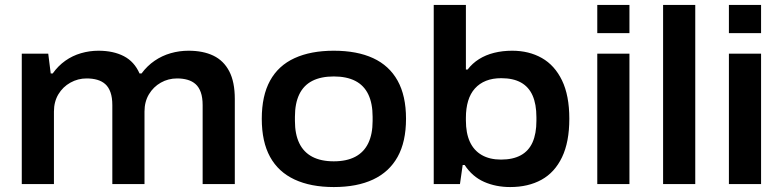

<svg xmlns="http://www.w3.org/2000/svg" viewBox="-20 -744 3164 776"><path d="M68 0V-527H175L185 -447H193Q215 -478 244 -498.5Q273 -519 307.5 -529Q342 -539 378 -539Q438 -539 480.5 -517Q523 -495 544 -447H552Q575 -478 605 -498.5Q635 -519 670 -529Q705 -539 742 -539Q801 -539 842.5 -519Q884 -499 906.5 -456Q929 -413 929 -344V0H799V-319Q799 -350 791.5 -371Q784 -392 770.5 -404Q757 -416 738 -421.5Q719 -427 696 -427Q660 -427 630 -410Q600 -393 582 -363Q564 -333 564 -293V0H434V-319Q434 -350 426.5 -371Q419 -392 405.5 -404Q392 -416 373 -421.5Q354 -427 330 -427Q295 -427 264.5 -410Q234 -393 216 -363Q198 -333 198 -293V0Z M1329 12Q1236 12 1170.5 -18.5Q1105 -49 1071.5 -110Q1038 -171 1038 -264Q1038 -357 1071.5 -418Q1105 -479 1170.5 -509Q1236 -539 1329 -539Q1423 -539 1488 -509Q1553 -479 1587 -418Q1621 -357 1621 -264Q1621 -171 1587 -110Q1553 -49 1488 -18.5Q1423 12 1329 12ZM1329 -92Q1381 -92 1416 -110.5Q1451 -129 1468.5 -165.5Q1486 -202 1486 -255V-272Q1486 -326 1468.5 -362.5Q1451 -399 1416 -417Q1381 -435 1329 -435Q1277 -435 1242 -417Q1207 -399 1189.5 -362.5Q1172 -326 1172 -272V-255Q1172 -202 1189.5 -165.5Q1207 -129 1242 -110.5Q1277 -92 1329 -92Z M2042 12Q1984 12 1936.5 -9Q1889 -30 1858 -77H1850L1839 0H1733V-724H1863V-463H1870Q1889 -488 1916 -505Q1943 -522 1977 -530.5Q2011 -539 2050 -539Q2118 -539 2170 -509.5Q2222 -480 2251.5 -419Q2281 -358 2281 -264Q2281 -170 2251.5 -108.5Q2222 -47 2168.5 -17.5Q2115 12 2042 12ZM2005 -99Q2053 -99 2085 -116.5Q2117 -134 2132.5 -169Q2148 -204 2148 -256V-270Q2148 -323 2132.5 -358Q2117 -393 2085.5 -410.5Q2054 -428 2006 -428Q1971 -428 1944.5 -417.5Q1918 -407 1899.5 -386.5Q1881 -366 1872 -336Q1863 -306 1863 -268V-257Q1863 -206 1879 -171Q1895 -136 1927 -117.5Q1959 -99 2005 -99Z M2394 -610V-724H2524V-610ZM2394 0V-527H2524V0Z M2660 0V-724H2790V0Z M2926 -610V-724H3056V-610ZM2926 0V-527H3056V0Z"/></svg>

Font: Archivo SemiExpanded SemiBold
Style: Regular
Weight: 600
Width: 6
Designer: Hector Gatti
Foundry: Omnibus-Type
Version: Version 2.001